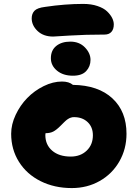

<svg xmlns="http://www.w3.org/2000/svg" viewBox="-20 -938 704 982"><path d="M252 -751Q202.1 -751 172.1 -779.5Q142.1 -808.1 142.1 -844.2Q142.1 -867.7 156.2 -882.8Q170.4 -897.9 210.9 -902.8Q312.5 -918 405.8 -918Q446.8 -918 478.5 -907.2Q510.3 -896.5 527.6 -879.9Q544.9 -863.3 553.5 -846.2Q562 -829.1 562 -813Q562 -788.6 549.8 -774.9Q537.6 -761.2 515.1 -761.2Q416.5 -761.2 335.4 -756.1Q254.4 -751 252 -751ZM353 -550.8Q302.7 -550.8 271.5 -576.7Q240.2 -602.5 240.2 -640.1Q240.2 -680.7 267.6 -702.9Q294.9 -725.1 339.8 -725.1Q385.7 -725.1 414.3 -695.6Q442.9 -666 442.9 -631.8Q442.9 -598.1 420.9 -574.5Q398.9 -550.8 353 -550.8ZM347.2 23.9Q258.3 23.9 187.5 -11.5Q116.7 -46.9 76.9 -110.4Q37.1 -173.8 37.1 -253.9Q37.1 -301.8 60.1 -350.6Q83 -399.4 119.4 -436.8Q155.8 -474.1 203.4 -497.6Q251 -521 296.9 -521Q333 -521 353 -503.9Q482.4 -502 554.7 -435.1Q627 -368.2 627 -253.9Q627 -175.8 590.3 -112.1Q553.7 -48.3 489.7 -12.2Q425.8 23.9 347.2 23.9ZM211.9 -247.1Q211.9 -197.3 247.1 -167.2Q282.2 -137.2 341.8 -137.2Q391.6 -137.2 423.3 -167.5Q455.1 -197.8 455.1 -246.1Q455.1 -288.1 428.2 -313.5Q401.4 -338.9 358.9 -338.9Q354.5 -338.9 350.3 -338.4Q346.2 -337.9 342 -336.2Q337.9 -334.5 335 -333.5Q332 -332.5 327.4 -329.1Q322.8 -325.7 320.8 -324.5Q318.8 -323.2 313.5 -318.1Q308.1 -313 306.4 -311.3Q304.7 -309.6 298.3 -303.2Q292 -296.9 290 -294.9Q268.6 -273.4 252.4 -265.1Q236.3 -256.8 212.9 -256.8Q211.9 -253.9 211.9 -247.1Z"/></svg>

Font: Shantell Sans Bouncy
Style: Regular
Weight: 800
Designer: Stephen Nixon, Anya Danilova, Shantell Martin
Foundry: Arrow Type
Version: Version 1.006;[9816181b4]